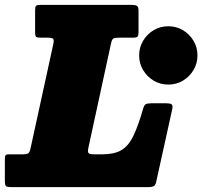

<svg xmlns="http://www.w3.org/2000/svg" viewBox="-65 -770 832 790"><path d="M-45 -26V-115Q-45 -126.5 -42.5 -130.8Q-40 -135 -28.5 -135H28.5Q45.5 -135 51.5 -139.5Q57.5 -144 61 -161L154.5 -589.5Q158 -606.5 153 -610.8Q148 -615 129 -615H102Q88 -615 83.8 -618.2Q79.5 -621.5 79.5 -636V-728Q79.5 -742.5 83.5 -746.2Q87.5 -750 102.5 -750H476.5Q491.5 -750 498.2 -746Q505 -742 505 -726.5V-639Q505 -623.5 500.8 -619.2Q496.5 -615 481.5 -615H427.5Q408.5 -615 402 -611.8Q395.5 -608.5 392 -592L299 -163.5Q295 -145.5 299.2 -140.2Q303.5 -135 324.5 -135H355.5Q404 -135 433.2 -151.5Q462.5 -168 482.8 -209Q503 -250 524 -323Q528 -337 534.2 -341Q540.5 -345 557.5 -345H620Q635 -345 640.5 -341.2Q646 -337.5 644.5 -324.5L577.5 -21Q574.5 -7.5 567.2 -3.8Q560 0 545.5 0H-18.5Q-35.5 0 -40.2 -4Q-45 -8 -45 -26ZM507.5 -542Q507.5 -575 523.8 -602.2Q540 -629.5 567.2 -645.8Q594.5 -662 627.5 -662Q660.5 -662 687.8 -645.8Q715 -629.5 731.2 -602.2Q747.5 -575 747.5 -542Q747.5 -509 731.2 -481.8Q715 -454.5 687.8 -438.2Q660.5 -422 627.5 -422Q594.5 -422 567.2 -438.2Q540 -454.5 523.8 -481.8Q507.5 -509 507.5 -542Z"/></svg>

Font: Besley* Narrow Fatface
Style: Italic
Weight: 900
Width: 4
Italic angle: -13°
Designer: Owen Earl
Foundry: indestructible type*
Version: Version 3.000; ttfautohint (v1.8.3)